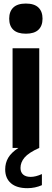

<svg xmlns="http://www.w3.org/2000/svg" viewBox="-20 -812 284 1054"><path d="M30.5 -709.5Q30.5 -749 53.2 -770.8Q76 -792.5 122 -792.5Q168 -792.5 190.8 -770.8Q213.5 -749 213.5 -709.5Q213.5 -670 190.8 -648.5Q168 -627 122 -627Q76 -627 53.2 -648.5Q30.5 -670 30.5 -709.5ZM148.5 159Q176 159 210 143.5V204.5Q172.5 221 130.5 221Q71.5 221 40 193.8Q8.5 166.5 8.5 118Q8.5 82.5 25.2 54Q42 25.5 81 0H49V-547H195.5V0Q137.5 26 115 52.5Q92.5 79 92.5 110Q92.5 133.5 107 146.2Q121.5 159 148.5 159Z"/></svg>

Font: Encode Sans Condensed
Style: Bold
Weight: 700
Width: 3
Designer: Multiple Designers
Foundry: Impallari Type
Version: Version 2.000